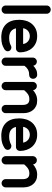

<svg xmlns="http://www.w3.org/2000/svg" viewBox="1092 -1888 825 3050"><g transform="rotate(90 1505.0 -362.5)"><path d="M67 -689Q67 -717 86 -736Q105 -755 132 -755Q160 -755 179 -736Q198 -717 198 -689V-40Q198 -13 179 6Q160 25 132 25Q105 25 86 6Q67 -13 67 -40Z M294 -255Q294 -309 309 -360.5Q324 -412 356 -452Q388 -492 437 -516Q486 -540 553 -540Q616 -540 664 -518Q712 -496 744.5 -458.5Q777 -421 794 -371.5Q811 -322 811 -268Q811 -241 793 -222Q775 -203 745 -203H430Q441 -152 478 -123.5Q515 -95 581 -95Q623 -95 652 -102.5Q681 -110 707 -124Q714 -128 720 -129Q726 -130 734 -130Q758 -130 776 -113.5Q794 -97 794 -71Q794 -53 783 -39Q772 -25 758 -17Q740 -7 722 2Q704 11 682.5 17Q661 23 634.5 26.5Q608 30 573 30Q439 30 366.5 -43.5Q294 -117 294 -255ZM679 -317Q674 -346 661 -366Q648 -386 630.5 -399Q613 -412 593 -417.5Q573 -423 553 -423Q534 -423 514 -417.5Q494 -412 476.5 -399Q459 -386 446 -366Q433 -346 428 -317Z M959 -535Q984 -535 1002 -518.5Q1020 -502 1024 -479Q1051 -505 1085 -522.5Q1119 -540 1162 -540H1167Q1194 -540 1212.5 -521Q1231 -502 1231 -475Q1231 -446 1212 -429Q1193 -412 1165 -412H1160Q1117 -412 1083 -392Q1049 -372 1025 -338V-40Q1025 -13 1005.5 6Q986 25 959 25Q932 25 913 6Q894 -13 894 -40V-469Q894 -496 913 -515.5Q932 -535 959 -535Z M1281 -40V-469Q1281 -497 1300 -516Q1319 -535 1346 -535Q1372 -535 1390.5 -518Q1409 -501 1412 -475Q1442 -502 1482.5 -521Q1523 -540 1578 -540Q1626 -540 1663 -523Q1700 -506 1725.5 -476.5Q1751 -447 1764 -407.5Q1777 -368 1777 -324V-40Q1777 -13 1757.5 6Q1738 25 1711 25Q1684 25 1665 6Q1646 -13 1646 -40V-314Q1646 -362 1625 -389Q1604 -416 1556 -416Q1508 -416 1473.5 -391.5Q1439 -367 1412 -333V-40Q1412 -13 1392.5 6Q1373 25 1346 25Q1319 25 1300 6Q1281 -13 1281 -40Z M1860 -255Q1860 -309 1875 -360.5Q1890 -412 1922 -452Q1954 -492 2003 -516Q2052 -540 2119 -540Q2182 -540 2230 -518Q2278 -496 2310.5 -458.5Q2343 -421 2360 -371.5Q2377 -322 2377 -268Q2377 -241 2359 -222Q2341 -203 2311 -203H1996Q2007 -152 2044 -123.5Q2081 -95 2147 -95Q2189 -95 2218 -102.5Q2247 -110 2273 -124Q2280 -128 2286 -129Q2292 -130 2300 -130Q2324 -130 2342 -113.5Q2360 -97 2360 -71Q2360 -53 2349 -39Q2338 -25 2324 -17Q2306 -7 2288 2Q2270 11 2248.5 17Q2227 23 2200.5 26.5Q2174 30 2139 30Q2005 30 1932.5 -43.5Q1860 -117 1860 -255ZM2245 -317Q2240 -346 2227 -366Q2214 -386 2196.5 -399Q2179 -412 2159 -417.5Q2139 -423 2119 -423Q2100 -423 2080 -417.5Q2060 -412 2042.5 -399Q2025 -386 2012 -366Q1999 -346 1994 -317Z M2460 -40V-469Q2460 -497 2479 -516Q2498 -535 2525 -535Q2551 -535 2569.5 -518Q2588 -501 2591 -475Q2621 -502 2661.5 -521Q2702 -540 2757 -540Q2805 -540 2842 -523Q2879 -506 2904.5 -476.5Q2930 -447 2943 -407.5Q2956 -368 2956 -324V-40Q2956 -13 2936.5 6Q2917 25 2890 25Q2863 25 2844 6Q2825 -13 2825 -40V-314Q2825 -362 2804 -389Q2783 -416 2735 -416Q2687 -416 2652.5 -391.5Q2618 -367 2591 -333V-40Q2591 -13 2571.5 6Q2552 25 2525 25Q2498 25 2479 6Q2460 -13 2460 -40Z"/></g></svg>

Font: Varela Round Precious
Style: Bold
Weight: 700
Version: Version 1.000